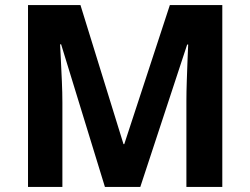

<svg xmlns="http://www.w3.org/2000/svg" viewBox="-20 -734 983 754"><path d="M392 0 220 -560H216Q217 -540 219 -500Q221 -460 223 -414.5Q225 -369 225 -332V0H90V-714H296L465 -168H468L647 -714H853V0H712V-338Q712 -372 713.5 -416Q715 -460 716.5 -499.5Q718 -539 719 -559H715L531 0Z"/></svg>

Font: Noto Sans Bamum
Style: Regular
Weight: 400
Designer: Monotype Design Team
Foundry: Monotype Imaging Inc.
Version: Version 2.001